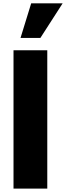

<svg xmlns="http://www.w3.org/2000/svg" viewBox="-20 -1104 387 1124"><path d="M100.1 -881.8 162.6 -1084.5H346.7L216.3 -881.8ZM59.1 0V-809.6H256.8V0Z"/></svg>

Font: Oswald
Style: Heavy
Weight: 800
Designer: Vernon Adams
Foundry: Vernon Adams
Version: 3.0; ttfautohint (v0.95) -l 8 -r 50 -G 200 -x 0 -w "G" -W -c